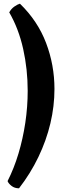

<svg xmlns="http://www.w3.org/2000/svg" viewBox="-20 -820 360 1040"><path d="M83 200Q59 200 42.5 187Q26 174 21 161Q56 92 80 12Q104 -68 117 -154.5Q130 -241 130 -328Q130 -445 105.5 -555Q81 -665 30 -753Q41 -773 58.5 -785Q76 -797 88 -800Q184 -707 229.5 -587.5Q275 -468 275 -338Q275 -245 253 -152Q231 -59 188 30.5Q145 120 83 200Z"/></svg>

Font: Texturina Medium 12pt Black
Style: Regular
Weight: 900
Version: Version 1.002